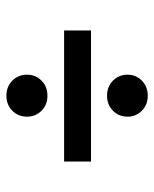

<svg xmlns="http://www.w3.org/2000/svg" viewBox="39 -591 481 599"><g transform="rotate(-90 279.5 -291.5)"><path d="M75 -248V-332H484V-248ZM280 -71Q252 -71 233.5 -89.5Q215 -108 215 -134Q215 -161 233.5 -179.5Q252 -198 280 -198Q309 -198 327.5 -179.5Q346 -161 346 -134Q346 -108 327.5 -89.5Q309 -71 280 -71ZM280 -384Q252 -384 233.5 -402.5Q215 -421 215 -448Q215 -475 233.5 -493.5Q252 -512 280 -512Q309 -512 327.5 -493.5Q346 -475 346 -448Q346 -421 327.5 -402.5Q309 -384 280 -384Z"/></g></svg>

Font: DM Sans 16pt Medium
Style: Regular
Weight: 500
Version: Version 4.004;gftools[0.9.30]